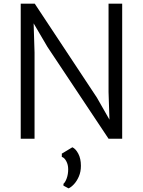

<svg xmlns="http://www.w3.org/2000/svg" viewBox="-20 -763 786 1056"><path d="M94 0V-743H171L513 -226L582 -105L577 -257V-743H652V0H577L241 -505L165 -634.5L170 -474V0ZM357 273 329 258V248Q339 239.5 347 217.5Q355 195.5 355 168Q355 142.5 344.2 123Q333.5 103.5 320 100V82L378 47Q396 55 410.5 82Q425 109 425 149Q425 181.5 413.8 207.5Q402.5 233.5 386.5 250.5Q370.5 267.5 357 273Z"/></svg>

Font: Merriweather Sans Light
Style: Regular
Weight: 300
Designer: Eben Sorkin
Foundry: Eben Sorkin
Version: Version 2.001; ttfautohint (v1.8.3)